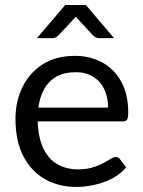

<svg xmlns="http://www.w3.org/2000/svg" viewBox="-20 -736 568 763"><path d="M283 7Q215 7 160.2 -23.2Q105.5 -53.5 73.5 -113.8Q41.5 -174 41.5 -264Q41.5 -332 68.8 -388.8Q96 -445.5 148.8 -479.8Q201.5 -514 278 -514Q337.5 -514 385.5 -488.2Q433.5 -462.5 461.5 -412.2Q489.5 -362 489.5 -288.5Q489.5 -268.5 485.2 -261Q481 -253.5 468 -253.5H129.5Q132.5 -187 153 -144.8Q173.5 -102.5 209 -82.8Q244.5 -63 290.5 -63Q320 -63 342.5 -69Q365 -75 381.5 -83.2Q398 -91.5 410 -99Q419 -104.5 426.2 -108.2Q433.5 -112 439.5 -112Q451 -112 456.5 -103.5L481.5 -71Q447 -31 392 -12Q337.5 7 283 7ZM409.5 -308.5Q409.5 -348 395 -379.8Q380.5 -411.5 351.5 -430.2Q322.5 -449 280 -449Q235 -449 204.2 -431.5Q173.5 -414 155.8 -382.5Q138 -351 132.5 -308.5ZM433 -584.5H373.5Q362.5 -584.5 351 -594L289.5 -660L281.5 -669.5L211 -594Q200.5 -584.5 188.5 -584.5H127L239 -716H321.5Z"/></svg>

Font: Verano Sans
Style: Regular
Weight: 400
Designer: Lukasz Dziedzic with Adam Twardoch and Botio Nikoltchev
Foundry: tyPoland Lukasz Dziedzic
Version: Version 3.001;December 28, 2019;FontCreator 12.0.0.2547 64-b